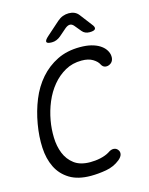

<svg xmlns="http://www.w3.org/2000/svg" viewBox="-139 -1036 877 1132"><g transform="rotate(-15 300.0 -470.0)"><path d="M48 -367Q61 -443 88.5 -510.5Q116 -578 160.5 -629Q205 -680 265.5 -710Q326 -740 405 -740Q445 -740 474 -732.5Q503 -725 523 -712.5Q543 -700 554.5 -684.5Q566 -669 570 -652Q574 -631 568 -616.5Q562 -602 548 -595Q535 -588 520.5 -590.5Q506 -593 497 -610Q488 -629 462 -645Q436 -661 394 -661Q338 -661 293.5 -636Q249 -611 215 -570Q181 -529 159 -476.5Q137 -424 127 -367Q118 -317 119.5 -264Q121 -211 138.5 -167.5Q156 -124 192.5 -96.5Q229 -69 290 -69Q304 -69 320 -70.5Q336 -72 352 -75.5Q368 -79 382.5 -84.5Q397 -90 408 -97Q426 -110 442 -109Q458 -108 467 -96Q477 -84 474 -68.5Q471 -53 452 -37Q415 -7 366.5 1.5Q318 10 273 10Q194 10 143.5 -21Q93 -52 67.5 -104Q42 -156 38.5 -224Q35 -292 48 -367ZM254 -810Q225 -810 222 -820.5Q219 -831 243 -852L323 -923Q339 -937 356.5 -943.5Q374 -950 393 -950Q412 -950 427 -943.5Q442 -937 453 -923L508 -851Q525 -831 519 -820.5Q513 -810 484 -810Q470 -810 458.5 -815Q447 -820 439 -830L406 -870Q395 -883 382 -883Q369 -883 353 -870L308 -831Q296 -821 282.5 -815.5Q269 -810 254 -810Z"/></g></svg>

Font: Maple Mono Light
Style: Italic
Weight: 300
Italic angle: -10°
Monospace: yes
Designer: subframe7536
Version: Version 7.000